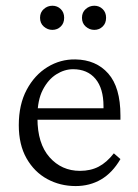

<svg xmlns="http://www.w3.org/2000/svg" viewBox="-20 -625 469 653"><path d="M237.3 7.8Q184.6 7.8 140.6 -16.1Q96.7 -40 70.3 -86.4Q43.9 -132.8 43.9 -199.2Q43.9 -269.5 70.8 -319.8Q97.7 -370.1 141.6 -397Q185.5 -423.8 236.3 -422.9Q306.6 -421.9 348.1 -375Q389.6 -328.1 389.6 -232.4V-217.8H82V-256.8H340.8L332 -249V-263.7Q332 -324.2 304.7 -356.9Q277.3 -389.6 228.5 -389.6Q199.2 -389.6 171.4 -372.1Q143.6 -354.5 125.5 -319.3Q107.4 -284.2 107.4 -230.5V-222.7Q107.4 -136.7 148.4 -90.3Q189.5 -43.9 252 -43.9Q288.1 -43.9 315.4 -58.1Q342.8 -72.3 367.2 -103.5L389.6 -84Q362.3 -37.1 323.7 -14.6Q285.2 7.8 237.3 7.8ZM158.2 -523.4Q141.6 -523.4 128.9 -534.7Q116.2 -545.9 116.2 -564.5Q116.2 -583 128.9 -594.2Q141.6 -605.5 158.2 -605.5Q174.8 -605.5 186.5 -594.2Q198.2 -583 198.2 -564.5Q198.2 -545.9 186.5 -534.7Q174.8 -523.4 158.2 -523.4ZM300.8 -523.4Q284.2 -523.4 271.5 -534.7Q258.8 -545.9 258.8 -564.5Q258.8 -583 271.5 -594.2Q284.2 -605.5 300.8 -605.5Q317.4 -605.5 329.1 -594.2Q340.8 -583 340.8 -564.5Q340.8 -545.9 329.1 -534.7Q317.4 -523.4 300.8 -523.4Z"/></svg>

Font: Crimson Pro ExtraLight
Style: Regular
Weight: 250
Designer: Jacques Le Bailly
Foundry: Baron von Fonthausen
Version: Version 1.003